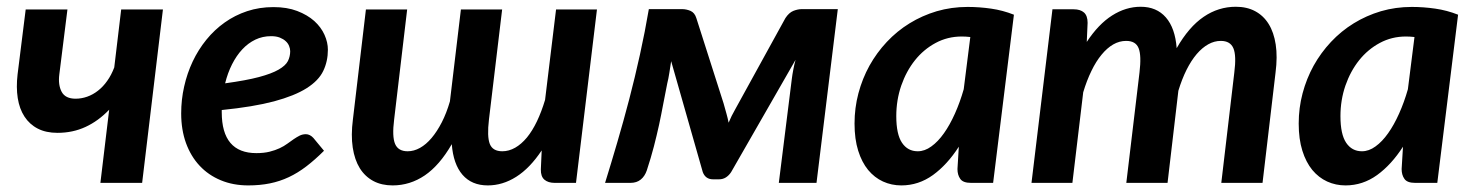

<svg xmlns="http://www.w3.org/2000/svg" viewBox="-20 -541 4366 568"><path d="M56 -513 32 -321C29 -295.3 29.2 -271.9 32.5 -250.8C35.8 -229.6 42.5 -211.3 52.5 -196C62.5 -180.7 75.6 -168.8 91.8 -160.5C107.9 -152.2 127.3 -148 150 -148C180 -148 207.7 -153.8 233 -165.5C258.3 -177.2 281.7 -194.2 303 -216.5L277 0H400.5L462 -513H338.5L318 -341.5C312.3 -326.5 305.4 -313.2 297.2 -301.8C289.1 -290.2 280 -280.6 270 -272.8C260 -264.9 249.3 -259 238 -255C226.7 -251 215.2 -249 203.5 -249C183.5 -249 169.8 -255.8 162.5 -269.2C155.2 -282.8 152.8 -300 155.5 -321L179.5 -513Z M950 -394C950 -408.3 946.7 -423 940 -438C933.3 -453 923.2 -466.6 909.8 -478.8C896.2 -490.9 879.4 -500.8 859.2 -508.5C839.1 -516.2 815.7 -520 789 -520C761.3 -520 735.4 -516 711.2 -508C687.1 -500 664.9 -488.8 644.8 -474.5C624.6 -460.2 606.5 -443.2 590.5 -423.5C574.5 -403.8 561 -382.3 550 -359C539 -335.7 530.6 -311 524.8 -285C518.9 -259 516 -232.5 516 -205.5C516 -173.2 520.8 -143.9 530.2 -117.8C539.8 -91.6 553.2 -69.2 570.5 -50.8C587.8 -32.2 608.7 -17.9 633 -7.8C657.3 2.4 684.5 7.5 714.5 7.5C737.5 7.5 758.8 5.5 778.5 1.5C798.2 -2.5 816.8 -8.7 834.5 -17C852.2 -25.3 869.5 -36 886.5 -49C903.5 -62 920.8 -77.3 938.5 -95L907 -133C904 -136.3 900.6 -139 896.8 -141C892.9 -143 889 -144 885 -144C878.3 -144 872.2 -142.6 866.5 -139.8C860.8 -136.9 855.1 -133.5 849.2 -129.5C843.4 -125.5 837.1 -121 830.2 -116C823.4 -111 815.8 -106.5 807.2 -102.5C798.8 -98.5 788.8 -95.1 777.5 -92.2C766.2 -89.4 753.2 -88 738.5 -88C670.2 -88 636 -128.3 636 -209V-215.5C698.7 -221.8 750.2 -230.4 790.8 -241.2C831.2 -252.1 863.3 -265 887 -280C910.7 -295 927.1 -312 936.2 -331C945.4 -350 950 -371 950 -394ZM782 -434C792 -434 800.6 -432.6 807.8 -429.8C814.9 -426.9 820.8 -423.4 825.2 -419.2C829.8 -415.1 833.1 -410.3 835.2 -405C837.4 -399.7 838.5 -394.5 838.5 -389.5C838.5 -379.2 836.2 -369.5 831.8 -360.5C827.2 -351.5 818.1 -343 804.2 -335C790.4 -327 770.9 -319.7 745.8 -313C720.6 -306.3 687.3 -300.2 646 -294.5C651 -314.8 657.8 -333.6 666.5 -350.8C675.2 -367.9 685.2 -382.7 696.8 -395C708.2 -407.3 721.2 -416.9 735.5 -423.8C749.8 -430.6 765.3 -434 782 -434Z M1465.5 -513H1343.5L1311 -241C1304.3 -218 1296.3 -197.4 1287 -179.2C1277.7 -161.1 1267.6 -145.6 1256.8 -132.8C1245.9 -119.9 1234.5 -110.2 1222.5 -103.5C1210.5 -96.8 1198.3 -93.5 1186 -93.5C1167.3 -93.5 1154.9 -100.8 1148.8 -115.2C1142.6 -129.8 1141.7 -153.8 1146 -187.5L1184.5 -513H1062.5L1024 -187.5C1020 -156.5 1019.8 -128.8 1023.5 -104.5C1027.2 -80.2 1034.2 -59.8 1044.5 -43.2C1054.8 -26.8 1068.2 -14.2 1084.5 -5.5C1100.8 3.2 1119.8 7.5 1141.5 7.5C1175.8 7.5 1207.6 -2.4 1236.8 -22.2C1265.9 -42.1 1292.5 -72.8 1316.5 -114.5C1319.5 -75.2 1330.1 -45 1348.2 -24C1366.4 -3 1391.3 7.5 1423 7.5C1452.3 7.5 1480.4 -1 1507.2 -18C1534.1 -35 1559.2 -61 1582.5 -96L1580 -40C1579.7 -26 1583.2 -15.8 1590.5 -9.5C1597.8 -3.2 1608 0 1621 0H1684L1746 -513H1625L1592.5 -245.5C1585.5 -222.2 1577.5 -201.1 1568.5 -182.2C1559.5 -163.4 1549.6 -147.4 1538.8 -134.2C1527.9 -121.1 1516.3 -111 1504 -104C1491.7 -97 1479 -93.5 1466 -93.5C1447 -93.5 1434.7 -100.8 1429 -115.2C1423.3 -129.8 1422.5 -153.8 1426.5 -187.5Z M2120.5 -235.5 2040 -487.5C2036.7 -498.2 2030.9 -505.2 2022.8 -508.8C2014.6 -512.2 2006.3 -514 1998 -514H1899.5C1891.8 -469 1883.1 -424.2 1873.2 -379.5C1863.4 -334.8 1852.8 -290.8 1841.5 -247.5C1830.2 -204.2 1818.4 -161.8 1806.2 -120.2C1794.1 -78.8 1782 -38.7 1770 0H1845C1857.3 0 1867.5 -3.2 1875.5 -9.8C1883.5 -16.2 1889.5 -25.3 1893.5 -37C1901.8 -62.3 1908.8 -86 1914.5 -108C1920.2 -130 1925.2 -151.3 1929.8 -172C1934.2 -192.7 1938.3 -213 1942 -233C1945.7 -253 1949.7 -273.5 1954 -294.5C1956.3 -303.5 1958.4 -313.9 1960.2 -325.8C1962.1 -337.6 1963.8 -349 1965.5 -360L2059 -32C2064.3 -17.7 2074.5 -10.5 2089.5 -10.5H2107C2114.7 -10.5 2121.5 -12.4 2127.5 -16.2C2133.5 -20.1 2138.7 -25.3 2143 -32L2333.5 -364C2330.8 -354.3 2328.6 -344.6 2326.8 -334.8C2324.9 -324.9 2323.5 -316 2322.5 -308L2284 0H2395.5L2458.5 -514H2352C2344 -514 2335.7 -512.2 2327 -508.8C2318.3 -505.2 2310.5 -498.2 2303.5 -487.5L2155.5 -218.5C2151.5 -211.5 2147.8 -204.7 2144.5 -198C2141.2 -191.3 2138.2 -184.7 2135.5 -178C2133.8 -186.7 2131.7 -195.8 2129 -205.2C2126.3 -214.8 2123.5 -224.8 2120.5 -235.5Z M2918 0 2979.5 -497.5C2957.5 -506.2 2934.9 -512.2 2911.8 -515.5C2888.6 -518.8 2865.5 -520.5 2842.5 -520.5C2810.5 -520.5 2780.1 -516.2 2751.2 -507.8C2722.4 -499.2 2695.6 -487.3 2670.8 -472C2645.9 -456.7 2623.5 -438.3 2603.5 -417C2583.5 -395.7 2566.4 -372.2 2552.2 -346.8C2538.1 -321.2 2527.2 -294 2519.5 -265C2511.8 -236 2508 -206.2 2508 -175.5C2508 -144.8 2511.6 -118.1 2518.8 -95.2C2525.9 -72.4 2535.8 -53.4 2548.2 -38.2C2560.8 -23.1 2575.4 -11.7 2592.2 -4C2609.1 3.7 2627.2 7.5 2646.5 7.5C2680.5 7.5 2711.7 -2.8 2740 -23.2C2768.3 -43.7 2793.8 -71.7 2816.5 -107L2812.5 -41C2812.5 -29.3 2815.2 -19.6 2820.8 -11.8C2826.2 -3.9 2836.8 0 2852.5 0ZM2695 -93.5C2675.3 -93.5 2659.8 -101.8 2648.5 -118.5C2637.2 -135.2 2631.5 -161.5 2631.5 -197.5C2631.5 -229.2 2636.4 -259.2 2646.2 -287.8C2656.1 -316.2 2669.6 -341.2 2686.8 -362.8C2703.9 -384.2 2724.3 -401.3 2748 -414C2771.7 -426.7 2797.3 -433 2825 -433C2833 -433 2841.5 -432.5 2850.5 -431.5L2831 -277C2823.7 -251.3 2815 -227.3 2805 -205C2795 -182.7 2784.2 -163.2 2772.5 -146.8C2760.8 -130.2 2748.4 -117.2 2735.2 -107.8C2722.1 -98.2 2708.7 -93.5 2695 -93.5Z M3031.5 0H3152.5L3184.5 -268C3191.5 -291.3 3199.6 -312.4 3208.8 -331.2C3217.9 -350.1 3227.9 -366.1 3238.8 -379.2C3249.6 -392.4 3261.1 -402.5 3273.2 -409.5C3285.4 -416.5 3298.2 -420 3311.5 -420C3330.5 -420 3342.8 -412.8 3348.5 -398.2C3354.2 -383.8 3355 -359.8 3351 -326.5L3312 0H3434L3466 -272.5C3473 -295.5 3481.1 -316.2 3490.2 -334.5C3499.4 -352.8 3509.4 -368.3 3520.2 -381C3531.1 -393.7 3542.5 -403.3 3554.5 -410C3566.5 -416.7 3578.8 -420 3591.5 -420C3610.2 -420 3622.6 -412.8 3628.8 -398.2C3634.9 -383.8 3635.8 -359.8 3631.5 -326.5L3593 0H3715L3753.5 -326.5C3757.5 -357.5 3757.7 -385.1 3754 -409.2C3750.3 -433.4 3743.3 -453.8 3733 -470.2C3722.7 -486.8 3709.3 -499.3 3693 -508C3676.7 -516.7 3657.7 -521 3636 -521C3601.7 -521 3569.9 -511.1 3540.8 -491.2C3511.6 -471.4 3485 -440.5 3461 -398.5C3458 -438.2 3447.3 -468.5 3429 -489.5C3410.7 -510.5 3385.8 -521 3354.5 -521C3325.2 -521 3297 -512.4 3270 -495.2C3243 -478.1 3218 -452 3195 -417L3197.5 -473.5C3197.5 -487.5 3193.9 -497.7 3186.8 -504C3179.6 -510.3 3169.5 -513.5 3156.5 -513.5H3093.5Z M4232 0 4293.5 -497.5C4271.5 -506.2 4248.9 -512.2 4225.8 -515.5C4202.6 -518.8 4179.5 -520.5 4156.5 -520.5C4124.5 -520.5 4094.1 -516.2 4065.2 -507.8C4036.4 -499.2 4009.6 -487.3 3984.8 -472C3959.9 -456.7 3937.5 -438.3 3917.5 -417C3897.5 -395.7 3880.4 -372.2 3866.2 -346.8C3852.1 -321.2 3841.2 -294 3833.5 -265C3825.8 -236 3822 -206.2 3822 -175.5C3822 -144.8 3825.6 -118.1 3832.8 -95.2C3839.9 -72.4 3849.8 -53.4 3862.2 -38.2C3874.8 -23.1 3889.4 -11.7 3906.2 -4C3923.1 3.7 3941.2 7.5 3960.5 7.5C3994.5 7.5 4025.7 -2.8 4054 -23.2C4082.3 -43.7 4107.8 -71.7 4130.5 -107L4126.5 -41C4126.5 -29.3 4129.2 -19.6 4134.8 -11.8C4140.2 -3.9 4150.8 0 4166.5 0ZM4009 -93.5C3989.3 -93.5 3973.8 -101.8 3962.5 -118.5C3951.2 -135.2 3945.5 -161.5 3945.5 -197.5C3945.5 -229.2 3950.4 -259.2 3960.2 -287.8C3970.1 -316.2 3983.6 -341.2 4000.8 -362.8C4017.9 -384.2 4038.3 -401.3 4062 -414C4085.7 -426.7 4111.3 -433 4139 -433C4147 -433 4155.5 -432.5 4164.5 -431.5L4145 -277C4137.7 -251.3 4129 -227.3 4119 -205C4109 -182.7 4098.2 -163.2 4086.5 -146.8C4074.8 -130.2 4062.4 -117.2 4049.2 -107.8C4036.1 -98.2 4022.7 -93.5 4009 -93.5Z"/></svg>

Font: Lato
Style: Bold Italic
Weight: 700
Italic angle: -7°
Designer: Lukasz Dziedzic
Foundry: tyPoland Lukasz Dziedzic
Version: Version 2.007; 2014-02-27